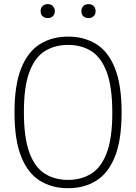

<svg xmlns="http://www.w3.org/2000/svg" viewBox="-20 -932 680 960"><path d="M320.5 9Q239.5 9 179.2 -28.5Q119 -66 85.8 -149.2Q52.5 -232.5 52.5 -370Q52.5 -507.5 86 -590.8Q119.5 -674 179.8 -711.5Q240 -749 320.5 -749Q401.5 -749 461.5 -711.5Q521.5 -674 554.8 -590.8Q588 -507.5 588 -370Q588 -232.5 554.8 -149.2Q521.5 -66 461.2 -28.5Q401 9 320.5 9ZM320.5 -32.5Q386.5 -32.5 436.2 -63.5Q486 -94.5 513.8 -167.8Q541.5 -241 541.5 -368Q541.5 -497 513.8 -571.2Q486 -645.5 436.2 -676.5Q386.5 -707.5 320.5 -707.5Q254 -707.5 204.2 -676.5Q154.5 -645.5 127 -572.2Q99.5 -499 99.5 -372Q99.5 -243 127 -168.8Q154.5 -94.5 204.2 -63.5Q254 -32.5 320.5 -32.5ZM422.5 -841.5Q406.5 -841.5 396.8 -850.8Q387 -860 387 -876Q387 -892 396.8 -901.8Q406.5 -911.5 422.5 -911.5Q438 -911.5 448 -901.8Q458 -892 458 -876Q458 -860 448 -850.8Q438 -841.5 422.5 -841.5ZM218.5 -841.5Q203 -841.5 193 -850.8Q183 -860 183 -876Q183 -892 193 -901.8Q203 -911.5 218.5 -911.5Q234.5 -911.5 244.2 -901.8Q254 -892 254 -876Q254 -860 244.2 -850.8Q234.5 -841.5 218.5 -841.5Z"/></svg>

Font: Encode Sans SemiCondensed SemiCondensed ExtraLight
Style: Regular
Weight: 200
Width: 4
Designer: Multiple Designers
Foundry: Impallari Type
Version: Version 3.000; ttfautohint (v1.8.3) -l 8 -r 50 -G 200 -x 14 